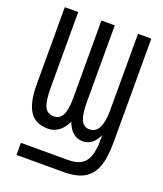

<svg xmlns="http://www.w3.org/2000/svg" viewBox="-156 -761 911 1070"><g transform="rotate(20 300.0 -226.0)"><path d="M390.1 9.8Q323.7 9.8 293.5 -71.8Q277.8 -34.7 249.3 -12.5Q220.7 9.8 183.1 9.8Q108.9 9.8 75.2 -42.2Q41.5 -94.2 41.5 -201.2V-658.7H121.1V-209Q121.1 -133.3 136.5 -99.6Q151.9 -65.9 190.9 -65.9Q226.6 -65.9 242.7 -97.7Q258.8 -129.4 258.8 -195.3V-658.7H337.9V-203.1Q337.9 -131.8 352.8 -98.9Q367.7 -65.9 402.8 -65.9Q475.6 -65.9 475.6 -204.1V-658.7H554.7V-45.9Q554.7 49.3 534.4 102.5Q514.2 155.8 470 181.4Q425.8 207 351.1 207H70.3V135.3H351.1Q420.9 135.3 451.2 96.9Q481.4 58.6 481.4 -32.2V-57.1H480Q448.7 9.8 390.1 9.8Z"/></g></svg>

Font: Courier New
Style: Regular
Weight: 400
Designer: Steve Matteson
Foundry: Ascender Corporation
Version: Version 2.00.3